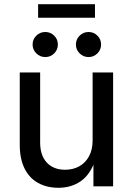

<svg xmlns="http://www.w3.org/2000/svg" viewBox="-20 -893 637 920"><path d="M260.3 6.8Q205.1 6.8 163.1 -16.1Q121.1 -39.1 97.9 -85.2Q74.7 -131.3 74.7 -199.2V-545.9H172.4V-209.5Q172.4 -148.4 204.3 -114Q236.3 -79.6 292 -79.6Q329.6 -79.6 359.4 -95.9Q389.2 -112.3 406.5 -144Q423.8 -175.8 423.8 -220.7V-545.9H522V0H427.7V-132.8H439Q414.1 -57.6 367.9 -25.4Q321.8 6.8 260.3 6.8ZM404.3 -619.6Q379.4 -619.6 361.6 -637.2Q343.8 -654.8 343.8 -679.7Q343.8 -704.6 361.6 -722.2Q379.4 -739.7 404.3 -739.7Q429.2 -739.7 446.8 -722.2Q464.4 -704.6 464.4 -679.7Q464.4 -654.8 446.8 -637.2Q429.2 -619.6 404.3 -619.6ZM197.3 -619.6Q171.9 -619.6 154.1 -637.2Q136.2 -654.8 136.2 -679.7Q136.2 -704.6 154.1 -722.2Q171.9 -739.7 197.3 -739.7Q222.2 -739.7 239.7 -722.2Q257.3 -704.6 257.3 -679.7Q257.3 -654.8 239.7 -637.2Q222.2 -619.6 197.3 -619.6ZM435.1 -873V-808.1H162.6V-873Z"/></svg>

Font: Inter Cardless
Style: Regular
Weight: 400
Designer: Rasmus Andersson
Foundry: rsms
Version: Version 4.001;git-9221beed3